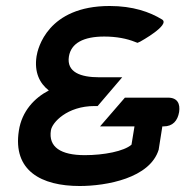

<svg xmlns="http://www.w3.org/2000/svg" viewBox="-20 -610 619 641"><path d="M246 11C335 11 481 -15 510 -111V-112L522 -188H526C557 -188 573 -207 578 -236C582 -263 573 -284 541 -284H397L314 -188H429L419 -127C394 -105 327 -92 263 -92C183 -92 141 -119 150 -175C154 -201 204 -256 296 -256H306L388 -352H311C249 -352 202 -369 210 -421C217 -466 259 -488 328 -488C369 -488 404 -481 431 -470L439 -467L448 -471C448 -471 550 -527 521 -545C480 -570 424 -590 346 -590C139 -590 106 -448 102 -422C94 -369 112 -332 143 -308C95 -283 53 -239 43 -174C22 -40 118 11 246 11Z"/></svg>

Font: Charger Pro
Style: BlkExtObl
Weight: 900
Designer: Jasper
Foundry: Cannot Into Space Fonts
Version: Version 1.09